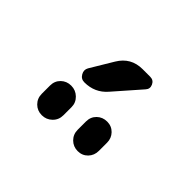

<svg xmlns="http://www.w3.org/2000/svg" viewBox="-82 -1117 664 664"><g transform="rotate(45 250.0 -785.5)"><path d="M288.1 -698.2Q288.1 -720.7 303.2 -735.4Q318.4 -750 340.3 -750Q362.3 -750 377 -734.9Q391.6 -719.7 391.6 -698.2V-658.2Q391.6 -635.7 377 -620.6Q362.3 -605.5 340.3 -605.5Q318.4 -605.5 303.2 -620.6Q288.1 -635.7 288.1 -658.2ZM112.3 -658.2V-698.2Q112.3 -720.7 127.4 -735.4Q142.6 -750 164.6 -750Q186.5 -750 202.1 -734.9Q217.8 -719.7 217.8 -698.2V-658.2Q217.8 -635.7 202.1 -620.6Q186.5 -605.5 164.6 -605.5Q142.6 -605.5 127.4 -620.6Q112.3 -635.7 112.3 -658.2ZM188.5 -790Q171.9 -790 163.6 -804.7Q155.3 -819.3 163.1 -833L212.9 -916Q242.2 -964.8 298.8 -964.8H335.9Q352.5 -964.8 359.4 -949.7Q366.2 -934.6 355.5 -922.9L271.5 -827.1Q239.3 -790 188.5 -790Z"/></g></svg>

Font: Rounded Mgen+ 1mn medium
Style: Regular
Weight: 500
Designer: [Source Han Sans]
Ryoko NISHIZUKA  (kana & ideographs); Paul D. Hunt (Latin, Greek & Cyrillic); Wenlong ZHANG  (bopomofo
Version: Version 1.059.20150602